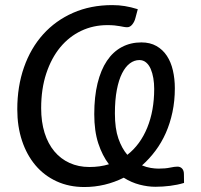

<svg xmlns="http://www.w3.org/2000/svg" viewBox="-20 -744 808 772"><path d="M720 -8.5Q693.5 -0.5 664 3.2Q634.5 7 604.5 7Q574.5 7 541.5 -1.5Q508.5 -10 477.5 -29.5Q440.5 -11 400.8 -1.5Q361 8 319 8Q257.5 8 207.5 -15Q157.5 -38 122.5 -79.5Q87.5 -121 68.5 -178.2Q49.5 -235.5 49.5 -304.5Q49.5 -396.5 76.5 -473.5Q103.5 -550.5 153.5 -606Q203.5 -661.5 274 -692.5Q344.5 -723.5 431.5 -723.5Q445.5 -723.5 457.8 -722.5Q470 -721.5 482.2 -719.5Q494.5 -717.5 507 -714.5Q519.5 -711.5 534 -707L524.5 -671.5Q521 -657 512 -645.8Q503 -634.5 491.5 -634.5Q485 -634.5 478 -635.8Q471 -637 461.8 -638.8Q452.5 -640.5 440.2 -641.8Q428 -643 411.5 -643Q355 -643 306.5 -620Q258 -597 222.2 -553.8Q186.5 -510.5 166 -448.5Q145.5 -386.5 145.5 -309Q145.5 -254 159.2 -210Q173 -166 198.5 -135.5Q224 -105 259.8 -88.8Q295.5 -72.5 339.5 -72.5Q360.5 -72.5 380.2 -75.2Q400 -78 418 -83.5Q391.5 -118 375.2 -167.5Q359 -217 359 -285Q359 -355 372.2 -409Q385.5 -463 410 -499.5Q434.5 -536 469.8 -554.8Q505 -573.5 548.5 -573.5Q583.5 -573.5 609 -559Q634.5 -544.5 651 -519.5Q667.5 -494.5 675.2 -460.8Q683 -427 683 -389Q683 -338.5 673.5 -293.5Q664 -248.5 646.8 -209.5Q629.5 -170.5 605 -137.8Q580.5 -105 551 -79Q569 -71.5 586.2 -68.8Q603.5 -66 617.5 -66Q645 -66 663.5 -70Q682 -74 693.5 -74Q705 -74 712.2 -66.2Q719.5 -58.5 719.5 -44ZM442 -288Q442 -227 456 -187Q470 -147 492 -121.5Q544 -162 572 -230.5Q600 -299 600 -386.5Q600 -409 596.5 -429.8Q593 -450.5 586 -466.8Q579 -483 567.5 -492.8Q556 -502.5 540.5 -502.5Q520 -502.5 502.2 -489.2Q484.5 -476 471 -449.5Q457.5 -423 449.8 -382.8Q442 -342.5 442 -288Z"/></svg>

Font: Lato
Style: Italic
Weight: 400
Italic angle: -7°
Designer: Lukasz Dziedzic
Foundry: tyPoland Lukasz Dziedzic
Version: Version 2.007; 2014-02-27